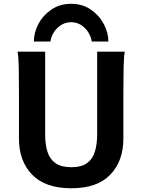

<svg xmlns="http://www.w3.org/2000/svg" viewBox="-20 -987 768 1019"><path d="M495.6 -712.9H642.1Q637.2 -683.6 636 -629.9Q634.8 -576.2 634.8 -500.5V-251.5Q634.8 -132.3 565.4 -60.1Q496.1 12.2 358.9 12.2Q220.2 12.2 150.4 -60.1Q80.6 -132.3 80.6 -251.5V-500.5Q80.6 -572.8 79.6 -628.2Q78.6 -683.6 73.2 -712.9H219.7V-273.4Q219.7 -220.7 231.9 -181.6Q244.1 -142.6 274.4 -121.1Q304.7 -99.6 358.9 -99.6Q412.1 -99.6 441.7 -121.1Q471.2 -142.6 483.4 -181.6Q495.6 -220.7 495.6 -273.4ZM555.2 -766.6H467.3Q459 -811 428.5 -840.1Q397.9 -869.1 357.4 -869.1Q317.4 -869.1 286.1 -840.1Q254.9 -811 247.6 -766.6H159.7Q159.7 -814 184.1 -860.1Q208.5 -906.2 253.2 -936.5Q297.9 -966.8 357.4 -966.8Q417 -966.8 461.4 -936.5Q505.9 -906.2 530.5 -860.1Q555.2 -814 555.2 -766.6Z"/></svg>

Font: Andika
Style: Bold
Weight: 700
Designer: Victor Gaultney, Annie Olsen, Julie Remington, Don Collingsworth, Eric Hays, Becca Hirsbrunner
Foundry: SIL International
Version: Version 6.101